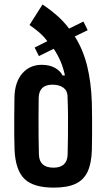

<svg xmlns="http://www.w3.org/2000/svg" viewBox="-20 -828 470 856"><path d="M219.5 8.5Q129.5 8.5 89.5 -30Q49.5 -68.5 45 -157.5Q44 -187.5 43.5 -225.8Q43 -264 43.5 -307.2Q44 -350.5 44.5 -394.5Q46 -462.5 79.5 -500.8Q113 -539 166 -539Q200 -539 224 -526Q248 -513 259 -491.5H269.5Q262.5 -525 249.8 -554.8Q237 -584.5 219.5 -610.5L153.5 -578L134.5 -616L191 -644.5Q175 -666 154.8 -683.5Q134.5 -701 111.5 -716.5L169.5 -808Q205.5 -784 235 -758Q264.5 -732 288 -700.5L352 -732L371 -693.5L313.5 -665.5Q350.5 -607 368.5 -534Q386.5 -461 389.5 -370Q390.5 -339 390.5 -301.2Q390.5 -263.5 390.5 -226Q390.5 -188.5 389.5 -157.5Q387.5 -98 370 -61.5Q352.5 -25 316 -8.2Q279.5 8.5 219.5 8.5ZM218.5 -80.5Q248.5 -80.5 264.5 -95Q280.5 -109.5 281.5 -138.5Q282.5 -178.5 283 -221.2Q283.5 -264 283.2 -308.8Q283 -353.5 281 -400.5Q280 -425 261.5 -437.8Q243 -450.5 213.5 -450.5Q184.5 -450.5 169 -436.2Q153.5 -422 152.5 -392.5Q152 -351.5 151.8 -307Q151.5 -262.5 152 -219.5Q152.5 -176.5 153.5 -138.5Q154.5 -109.5 170.8 -95Q187 -80.5 218.5 -80.5Z"/></svg>

Font: Big Shoulders Display Thin
Style: Bold
Weight: 700
Version: Version 2.002